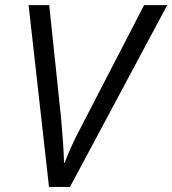

<svg xmlns="http://www.w3.org/2000/svg" viewBox="-20 -734 677 754"><path d="M92.3 -713.9H173.3L220.2 -267.1Q230 -157.2 231.4 -95.2H233.9Q260.7 -164.1 291.5 -222.2L545.9 -713.9H636.7L254.9 0H172.4Z"/></svg>

Font: Viking Open Sans
Style: Italic
Weight: 400
Italic angle: -12°
Foundry: Ascender Corporation
Version: Version 2.000